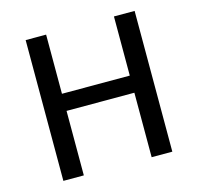

<svg xmlns="http://www.w3.org/2000/svg" viewBox="-95 -733 860 834"><g transform="rotate(-15 335.0 -316.5)"><path d="M182 0V-290H487V0H580V-633H487V-367H182V-633H90V0H182Z"/></g></svg>

Font: Tajawal Medium
Style: Regular
Weight: 500
Designer: Boutros Fonts
Foundry: Created by Boutros International 2017
Version: Version 1.700